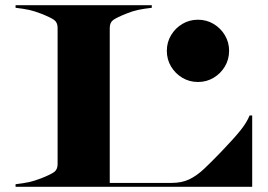

<svg xmlns="http://www.w3.org/2000/svg" viewBox="-20 -720 1032 740"><path d="M623 -524Q623 -557 639.2 -584.2Q655.5 -611.5 682.8 -627.8Q710 -644 743 -644Q776 -644 803.2 -627.8Q830.5 -611.5 846.8 -584.2Q863 -557 863 -524Q863 -491 846.8 -463.8Q830.5 -436.5 803.2 -420.2Q776 -404 743 -404Q710 -404 682.8 -420.2Q655.5 -436.5 639.2 -463.8Q623 -491 623 -524ZM40 -10Q70.5 -13.5 92 -18.2Q113.5 -23 138 -32.5Q176 -47.5 189 -57.2Q202 -67 202 -87.5V-612.5Q202 -633 189 -642.8Q176 -652.5 138 -667.5Q113.5 -677 92 -681.8Q70.5 -686.5 40 -690V-700H565V-690Q534.5 -686.5 513 -682Q491.5 -677.5 467 -667.5Q429.5 -652.5 416.2 -642.8Q403 -633 403 -612.5V-15H641Q680 -15 708.8 -28.5Q737.5 -42 765.8 -68.5Q794 -95 831.5 -134Q882 -186.5 906.8 -217.5Q931.5 -248.5 942 -275H952V0H40Z"/></svg>

Font: Engraving CC
Style: Bold
Weight: 700
Designer: indestructible type*
Foundry: Cowboy Collective
Version: Version 1.000